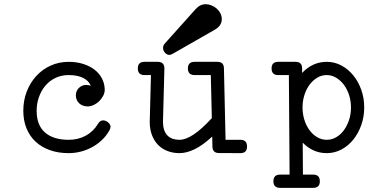

<svg xmlns="http://www.w3.org/2000/svg" viewBox="-20 -718 1846 921"><path d="M449.7 -123.5Q459.5 -140.6 474.1 -140.6Q481.4 -140.6 487.8 -137.7Q494.1 -134.8 499.3 -130.4Q504.4 -126 507.3 -120.6Q510.3 -115.2 510.3 -110.4Q510.3 -102.1 504.4 -91.8Q489.7 -65.9 468.5 -45.9Q447.3 -25.9 421.6 -12Q396 2 367.2 9.3Q338.4 16.6 309.6 16.6Q259.8 16.6 219.7 2.4Q179.7 -11.7 151.1 -38.1Q122.6 -64.5 107.2 -102.1Q91.8 -139.6 91.8 -186.5Q91.8 -236.3 108.4 -279.1Q125 -321.8 154.1 -353.5Q183.1 -385.3 222.9 -403.3Q262.7 -421.4 309.6 -421.4Q348.1 -421.4 379.9 -411.1Q411.6 -400.9 434.1 -383.3Q456.5 -365.7 469 -341.8Q481.4 -317.9 482.4 -290V-288.6V-288.1Q482.4 -272.9 475.1 -258.8Q467.8 -244.6 456.3 -233.2Q444.8 -221.7 430.4 -214.8Q416 -208 401.9 -207.5H400.4Q388.7 -207.5 378.4 -211.2Q368.2 -214.8 360.6 -221.7Q353 -228.5 348.4 -238.5Q343.8 -248.5 343.8 -261.2Q343.8 -271.5 347.7 -280.5Q351.6 -289.6 358.4 -296.1Q365.2 -302.7 374 -306.6Q382.8 -310.5 393.1 -310.5Q398.4 -310.5 404.3 -309.6Q410.2 -308.6 415.5 -306.2Q406.2 -330.6 378.9 -344.2Q351.6 -357.9 309.6 -357.9Q274.9 -357.9 246.6 -344.5Q218.3 -331.1 198.2 -307.6Q178.2 -284.2 167 -252.9Q155.8 -221.7 155.8 -186.5Q155.8 -117.2 196 -82.3Q236.3 -47.4 309.6 -47.4Q355.5 -47.4 392.1 -67.6Q428.7 -87.9 449.7 -123.5Z M672.9 -357.9Q641.1 -357.9 641.1 -389.6Q641.1 -421.4 672.9 -421.4H736.8Q768.6 -421.4 768.6 -389.6L761.7 -131.3Q762.7 -89.4 783 -68.4Q803.2 -47.4 841.3 -47.4Q870.6 -47.4 908.9 -72.8Q947.3 -98.1 996.1 -151.4L991.2 -357.9H913.6Q881.3 -357.9 881.3 -389.6Q881.3 -421.4 913.6 -421.4H1022.5Q1054.2 -421.4 1054.2 -389.6L1062 -47.4H1133.3Q1165 -47.4 1165 -15.1Q1165 16.6 1133.3 16.6L1030.8 16.1Q999.5 16.1 999 -14.6L998 -63Q952.6 -21 913.6 -2.2Q874.5 16.6 841.3 16.6Q809.6 16.6 783.2 6.3Q756.8 -3.9 738.3 -22.9Q719.7 -42 709.2 -69.3Q698.7 -96.7 698.2 -130.9L704.1 -357.9ZM771.5 -510.3 918.9 -674.8Q939.5 -697.8 966.8 -697.8Q981 -697.8 994.6 -692.1Q1008.3 -686.5 1019.3 -677Q1030.3 -667.5 1037.1 -654.3Q1043.9 -641.1 1043.9 -626.5Q1043.9 -594.7 1010.7 -575.7L810.1 -460.9Q804.7 -458 800.3 -456.3Q795.9 -454.6 791.5 -454.6Q787.1 -454.6 782 -457Q776.9 -459.5 772.5 -463.9Q768.1 -468.3 765.1 -474.6Q762.2 -481 762.2 -488.3Q762.2 -500.5 771.5 -510.3Z M1433.1 119.6H1482.4Q1514.2 119.6 1514.2 151.4Q1514.2 183.1 1482.4 183.1H1401.9H1398.4H1323.7Q1291.5 183.1 1291.5 151.4Q1291.5 119.6 1323.7 119.6H1369.1L1365.7 -357.9H1314.5Q1282.7 -357.9 1282.7 -389.6Q1282.7 -421.4 1314.5 -421.4H1397.5Q1429.2 -421.4 1429.2 -389.6V-368.2Q1479.5 -421.4 1547.4 -421.4Q1584.5 -421.4 1617.2 -404.1Q1649.9 -386.7 1674.3 -356.9Q1698.7 -327.1 1712.9 -287.4Q1727.1 -247.6 1727.1 -202.6Q1727.1 -157.7 1712.9 -117.9Q1698.7 -78.1 1674.6 -48.1Q1650.4 -18.1 1617.4 -0.7Q1584.5 16.6 1547.4 16.6Q1481 16.6 1432.1 -33.7ZM1547.4 -47.4Q1571.3 -47.4 1592.5 -59.6Q1613.8 -71.8 1629.4 -93Q1645 -114.3 1654.3 -142.3Q1663.6 -170.4 1663.6 -202.6Q1663.6 -233.9 1654.5 -262Q1645.5 -290 1629.6 -311.3Q1613.8 -332.5 1592.5 -345.2Q1571.3 -357.9 1547.4 -357.9Q1522.9 -357.9 1502 -345.5Q1481 -333 1465.1 -311.8Q1449.2 -290.5 1440.2 -262.2Q1431.2 -233.9 1431.2 -202.6Q1431.2 -170.9 1440.2 -142.6Q1449.2 -114.3 1465.1 -93Q1481 -71.8 1502 -59.6Q1522.9 -47.4 1547.4 -47.4Z"/></svg>

Font: Erica Type
Style: Regular
Weight: 400
Designer: Peter Wiegel
Foundry: Peter Wiegel
Version: Version 1.000 2010 initial release